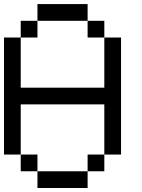

<svg xmlns="http://www.w3.org/2000/svg" viewBox="-20 -937 707 957"><path d="M0 -166.7V-750H83.3V-500H500V-750H583.3V-166.7H500V-416.7H83.3V-166.7ZM166.7 -166.7V-83.3H83.3V-166.7ZM166.7 -83.3H416.7V0H166.7ZM166.7 -833.3V-750H83.3V-833.3ZM166.7 -916.7H416.7V-833.3H166.7ZM500 -166.7V-83.3H416.7V-166.7ZM500 -833.3V-750H416.7V-833.3Z"/></svg>

Font: Galmuri11 Regular
Style: Regular
Weight: 400
Designer: Minseo Lee (Quiple)
Version: Version 2.356;hotconv 1.1.0;makeotfexe 2.6.0 DEVELOPMENT